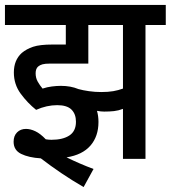

<svg xmlns="http://www.w3.org/2000/svg" viewBox="-20 -642 690 776"><path d="M211 -217Q169 -217 126 -198Q91 -226 63.5 -263.5Q36 -301 36 -349Q36 -399 68 -428Q87 -444 114 -453Q141 -462 192 -462H246V-541H0V-622H650V-541H568V0H477V-202Q459 -195 441 -193Q423 -191 401 -191Q388 -191 372 -194Q378 -173 378 -149Q378 -91 345.5 -53.5Q313 -16 249 -6Q302 20 358 41L318 114Q271 87 227.5 57.5Q184 28 145 -2Q96 -5 65.5 -20Q35 -35 35 -69Q35 -93 49 -107Q63 -121 85 -121Q103 -121 123 -111.5Q143 -102 165 -79Q177 -77 188 -77Q234 -77 260.5 -94.5Q287 -112 287 -150Q287 -181 269 -199Q251 -217 211 -217ZM389 -270Q417 -270 437.5 -273.5Q458 -277 477 -284V-541H337V-385H183Q162 -385 151.5 -382Q141 -379 134 -373Q124 -364 124 -346Q124 -327 132.5 -312Q141 -297 152 -284Q170 -290 189.5 -292.5Q209 -295 226 -295Q266 -295 297 -282Q315 -277 339.5 -273.5Q364 -270 389 -270Z"/></svg>

Font: Noto Sans Condensed Medium
Style: Regular
Weight: 500
Width: 3
Designer: Monotype Design Team
Foundry: Monotype Imaging Inc.
Version: Version 2.013; ttfautohint (v1.8.4.7-5d5b)